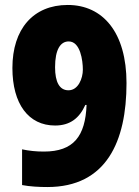

<svg xmlns="http://www.w3.org/2000/svg" viewBox="-20 -744 562 774"><path d="M490 -409C490 -613 395 -724 253 -724C114 -724 30 -627 30 -470C30 -325 95 -238 202 -238C263 -238 300 -268 324 -321H329C324 -195 277 -133 157 -133C125 -133 97 -136 69 -142V2C100 8 137 10 171 10C409 10 490 -174 490 -409ZM257 -577C304 -577 314 -500 314 -463C314 -429 296 -380 256 -380C220 -380 202 -413 202 -473C202 -545 224 -577 257 -577Z"/></svg>

Font: Noto Sans Armenian Condensed Black
Style: Regular
Weight: 900
Width: 3
Designer: Monotype Design Team
Foundry: Monotype Imaging Inc.
Version: Version 2.008